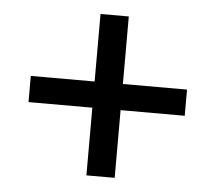

<svg xmlns="http://www.w3.org/2000/svg" viewBox="-42 -631 665 592"><g transform="rotate(5 290.0 -335.0)"><path d="M532 -295H333.5V-85.5H246V-295H48.5V-376H246V-585H333.5V-376H532Z"/></g></svg>

Font: LatoLatin Semibold
Style: Regular
Weight: 600
Designer: Lukasz Dziedzic with Adam Twardoch and Botio Nikoltchev
Foundry: tyPoland Lukasz Dziedzic
Version: Version 2.015; 2015-08-06; http://www.latofonts.com/